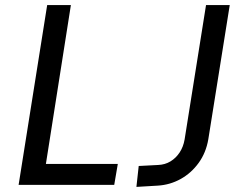

<svg xmlns="http://www.w3.org/2000/svg" viewBox="-20 -725 941 753"><path d="M53 0 165 -705H258L160 -82H442L428 0ZM515 8 524 -74 600 -78Q627 -79 648.5 -92Q670 -105 684.5 -127Q699 -149 704 -178L788 -705H881L797 -179Q788 -126 759 -86Q730 -46 688.5 -23Q647 0 599 3Z"/></svg>

Font: Nunito Sans 7pt Condensed Medium
Style: Italic
Weight: 500
Width: 3
Italic angle: -9°
Designer: Vernon Adams
Foundry: Vernon Adams
Version: Version 3.101;gftools[0.9.27]